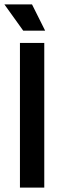

<svg xmlns="http://www.w3.org/2000/svg" viewBox="-42 -856 271 876"><path d="M49 0V-660H160V0ZM64 -716 -22 -836H104L164 -716Z"/></svg>

Font: Bricolage Grotesque 48pt Medium
Style: Regular
Weight: 500
Designer: Mathieu Triay
Foundry: Atelier Triay
Version: Version 1.000; ttfautohint (v1.8.4.7-5d5b);gftools[0.9.32]